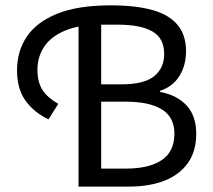

<svg xmlns="http://www.w3.org/2000/svg" viewBox="-20 -688 784 708"><path d="M269.6 0V-626.9H353.1V-377H427.6Q511.3 -377 548.4 -407Q585.5 -437.1 585.5 -488.5Q585.5 -547 542.1 -572Q498.7 -597.1 413.7 -597.1H353.8Q272.2 -597.1 219.8 -575.1Q167.5 -553.1 142.8 -515.6Q118.1 -478.1 118.1 -431.3Q118.1 -384.2 137.3 -355.4Q156.5 -326.6 194.8 -305L158.9 -247.9Q105.9 -273 74.4 -316.4Q42.8 -359.9 42.8 -429.1Q42.8 -498.8 78.7 -552.7Q114.6 -606.6 191.2 -637.5Q267.7 -668.3 388.2 -668.3Q481.1 -668.3 542.7 -650.8Q604.4 -633.3 635.2 -595.8Q666 -558.2 666 -499.4Q666 -447 641.4 -407.5Q616.7 -368.1 570.1 -353.1V-349.1Q631.4 -338 667.5 -299.7Q703.6 -261.4 703.6 -194.9Q703.6 -129.4 672.2 -86Q640.7 -42.6 585.3 -21.3Q529.8 0 456.7 0ZM353.1 -66.3H444.7Q529.2 -66.3 576.1 -97.5Q623.1 -128.8 623.1 -195.2Q623.1 -255.8 577.1 -284.4Q531.1 -313 444.7 -313H353.1Z"/></svg>

Font: Source Sans 3
Style: Regular
Weight: 200
Designer: Paul D. Hunt
Foundry: Adobe
Version: Version 3.046;hotconv 1.0.118;makeotfexe 2.5.65603